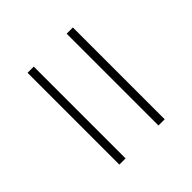

<svg xmlns="http://www.w3.org/2000/svg" viewBox="-16 -543 590 590"><g transform="rotate(45 279.0 -247.5)"><path d="M79.5 -346.5H478.5V-319.5H79.5ZM79.5 -176.5H478.5V-149.5H79.5Z"/></g></svg>

Font: Newsreader 60pt Light
Style: Regular
Weight: 300
Designer: Hugues Gentile
Foundry: Production Type
Version: Version 1.003